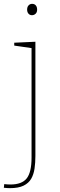

<svg xmlns="http://www.w3.org/2000/svg" viewBox="-42 -742 313 998"><path d="M10 236Q4 236 -4.5 235.5Q-13 235 -22 234L-20 215Q-11 216 -3 216.5Q5 217 12 217Q72 217 97 185Q122 153 122 77V-499L129 -491L32 -505V-520L142 -525V68Q142 104 137.5 134.5Q133 165 120 187.5Q107 210 80.5 223Q54 236 10 236ZM124 -663Q113 -663 106 -671Q99 -679 99 -692Q99 -706 106.5 -714Q114 -722 125 -722Q137 -722 144 -714Q151 -706 151 -692Q151 -678 143 -670.5Q135 -663 124 -663Z"/></svg>

Font: Bitter Thin Thin
Style: Regular
Weight: 250
Version: Version 2.002